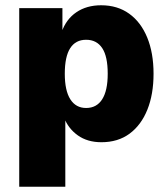

<svg xmlns="http://www.w3.org/2000/svg" viewBox="-20 -529 636 729"><path d="M53 180V-498H217V-407H214Q231 -456 270 -482.5Q309 -509 364 -509Q426 -509 470.5 -477Q515 -445 539 -386.5Q563 -328 563 -249Q563 -171 539.5 -112.5Q516 -54 472 -21.5Q428 11 365 11Q312 11 275.5 -15Q239 -41 223 -83H228V180ZM307 -119Q347 -119 368 -152Q389 -185 389 -249Q389 -315 368 -346.5Q347 -378 307 -378Q267 -378 246.5 -346Q226 -314 226 -249Q226 -185 247 -152Q268 -119 307 -119Z"/></svg>

Font: Nunito Sans 10pt SemiCondensed Black
Style: Regular
Weight: 900
Width: 4
Designer: Vernon Adams
Foundry: Vernon Adams
Version: Version 3.101;gftools[0.9.27]